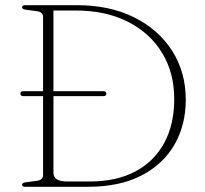

<svg xmlns="http://www.w3.org/2000/svg" viewBox="-20 -720 791 740"><path d="M65 -8Q65 -15.5 79.5 -17.5L121.5 -23Q146 -26 146 -46V-349.5H70.5Q58.5 -349.5 58.5 -359Q58.5 -368.5 70.5 -368.5H146V-654Q146 -674 121.5 -677L79.5 -682.5Q65 -684.5 65 -692Q65 -700 77.5 -700H277Q403 -700 497.2 -653Q591.5 -606 643.8 -523.8Q696 -441.5 696 -335.5Q696 -239 652.8 -163.2Q609.5 -87.5 525.5 -43.8Q441.5 0 318.5 0H77.5Q65 0 65 -8ZM325 -20.5Q429 -20.5 501.8 -59.2Q574.5 -98 613 -169.2Q651.5 -240.5 651.5 -338.5Q651.5 -439.5 604.8 -516.2Q558 -593 472.8 -636.2Q387.5 -679.5 272 -679.5H186V-368.5H377.5Q390 -368.5 390 -359Q390 -349.5 377.5 -349.5H186V-54Q186 -20.5 238.5 -20.5Z"/></svg>

Font: Fraunces 9pt S000 Thin
Style: Regular
Weight: 100
Version: Version 1.000; ttfautohint (v1.8.3)